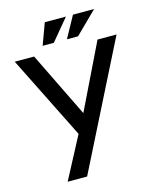

<svg xmlns="http://www.w3.org/2000/svg" viewBox="-130 -990 884 1080"><g transform="rotate(-15 311.5 -450.0)"><path d="M399.9 -899.9H522.9L396 -774.9H331.1ZM235.8 -899.9H358.9L254.9 -774.9H189.9ZM241.2 0H127.9L256.8 -244.1L15.1 -729H127.9L313 -350.1L497.1 -729H607.9Z"/></g></svg>

Font: Miedinger*
Style: Book
Weight: 400
Version: Version 001.000